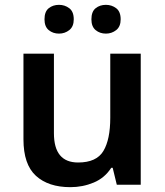

<svg xmlns="http://www.w3.org/2000/svg" viewBox="-20 -764 682 794"><path d="M562 -542V0H463L446 -70H440Q413 -28 367.5 -9Q322 10 271 10Q180 10 128.5 -37Q77 -84 77 -188V-542H203V-213Q203 -92 303 -92Q379 -92 407.5 -139.5Q436 -187 436 -277V-542ZM164 -684Q164 -716 181.5 -730Q199 -744 224 -744Q248 -744 266.5 -730Q285 -716 285 -684Q285 -654 266.5 -639.5Q248 -625 224 -625Q199 -625 181.5 -639.5Q164 -654 164 -684ZM358 -684Q358 -716 375.5 -730Q393 -744 418 -744Q442 -744 460.5 -730Q479 -716 479 -684Q479 -654 460.5 -639.5Q442 -625 418 -625Q393 -625 375.5 -639.5Q358 -654 358 -684Z"/></svg>

Font: Noto Sans Bassa Vah SemiBold
Style: Regular
Weight: 600
Designer: Monotype Design Team
Foundry: Monotype Imaging Inc.
Version: Version 2.002; ttfautohint (v1.8.4.7-5d5b)